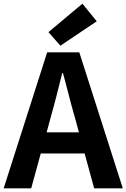

<svg xmlns="http://www.w3.org/2000/svg" viewBox="-24 -1026 689 1046"><path d="M305 -777 503 -910 425 -1006 240 -851ZM-4 0H146L198 -190H437L489 0H645L408 -741H233ZM230 -305 252 -386C274 -463 295 -547 315 -628H319C341 -549 361 -463 384 -386L406 -305Z"/></svg>

Font: Noto Sans JP
Style: Bold
Weight: 700
Designer: Ryoko NISHIZUKA 西塚涼子 (kana, bopomofo & ideographs); Paul D. Hunt (Latin, Greek & Cyrillic); Sandoll Communications 산돌커뮤니
Foundry: Adobe
Version: Version 2.004;hotconv 1.0.118;makeotfexe 2.5.65603